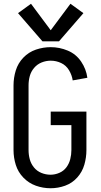

<svg xmlns="http://www.w3.org/2000/svg" viewBox="-20 -994 540 1022"><path d="M206 -774 76 -924 145 -974 250 -833 355 -974 424 -924 294 -774ZM249 8Q209 8 171 -5.5Q133 -19 104.5 -48.5Q76 -78 64 -116.5Q52 -155 52 -195V-540Q52 -580 64 -619Q76 -658 104.5 -687.5Q133 -717 171.5 -730Q210 -743 250 -743Q297 -743 341 -724.5Q385 -706 412 -666Q439 -626 445 -580L367 -566Q363 -594 347.5 -620Q332 -646 305.5 -658.5Q279 -671 250 -671Q225 -671 201.5 -661.5Q178 -652 161.5 -632.5Q145 -613 138.5 -589Q132 -565 132 -540V-195Q132 -170 138.5 -146Q145 -122 161 -102.5Q177 -83 200.5 -73.5Q224 -64 249 -64Q273 -64 296 -74Q319 -84 333.5 -103.5Q348 -123 354 -147Q360 -171 360 -195V-328H250V-400H440V-195Q440 -156 429 -117.5Q418 -79 391 -49Q364 -19 326.5 -5.5Q289 8 249 8Z"/></svg>

Font: Iosevka SS08
Style: Regular
Weight: 400
Monospace: yes
Designer: Belleve Invis
Foundry: Belleve Invis
Version: 2.1.0; ttfautohint (v1.8.2)